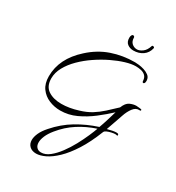

<svg xmlns="http://www.w3.org/2000/svg" viewBox="-260 -928 1327 1451"><g transform="rotate(30 403.5 -203.0)"><path d="M282 370Q246 370 224.5 350Q203 330 203 296Q203 269 218 235.5Q233 202 266 165Q334 87 417.5 37Q501 -13 597 -44Q611 -82 623 -121.5Q635 -161 647 -201Q598 -155 539 -109.5Q480 -64 414 -33.5Q348 -3 277 -3Q225 -3 178.5 -22.5Q132 -42 103 -82Q74 -122 74 -185Q74 -340 212 -464Q292 -537 386.5 -569.5Q481 -602 586 -602Q598 -602 620.5 -599.5Q643 -597 667 -589.5Q691 -582 709 -568.5Q727 -555 730 -534Q731 -530 731 -527Q731 -524 731 -521Q731 -509 727 -503Q723 -497 718 -497Q708 -497 708 -513Q706 -540 690.5 -554.5Q675 -569 652.5 -574Q630 -579 607 -579Q570 -579 518.5 -563.5Q467 -548 410 -520.5Q353 -493 297.5 -455.5Q242 -418 197 -373.5Q152 -329 125 -280Q98 -231 98 -181Q98 -112 143.5 -81.5Q189 -51 259 -51Q327 -51 403 -75Q460 -92 501 -117.5Q542 -143 579 -176.5Q616 -210 658 -250Q676 -296 705 -309Q734 -322 759 -322Q773 -322 784 -320Q795 -318 799 -318Q807 -317 807 -312Q807 -303 795 -305Q764 -307 741 -276.5Q718 -246 704 -204Q691 -169 679 -132Q667 -95 653 -58Q704 -72 729 -72Q741 -72 745 -69Q749 -66 749 -61Q749 -52 742 -55Q736 -57 729 -57Q716 -57 696 -52.5Q676 -48 660 -41Q644 -34 640 -24Q597 85 549 160Q501 235 452.5 281.5Q404 328 360 349Q316 370 282 370ZM310 344Q347 344 383 315.5Q419 287 452.5 242Q486 197 513.5 146Q541 95 561 49Q581 3 591 -25Q509 2 439 47Q369 92 314 160Q284 197 270.5 229Q257 261 257 286Q257 313 271.5 328.5Q286 344 310 344ZM529 -672Q499 -672 477 -688.5Q455 -705 455 -741Q455 -755 460 -763.5Q465 -772 471 -772Q476 -772 480.5 -768.5Q485 -765 485 -760Q485 -727 504 -710Q523 -693 549 -693Q570 -693 595.5 -711.5Q621 -730 634 -772Q634 -776 641 -776Q655 -776 655 -765Q645 -720 610.5 -696Q576 -672 529 -672Z"/></g></svg>

Font: Allura
Style: Regular
Weight: 400
Designer: Robert E. Leuschke
Foundry: Robert E. Leuschke
Version: Version 1.110